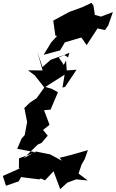

<svg xmlns="http://www.w3.org/2000/svg" viewBox="-40 -1229 815 1352"><path d="M439 -825 412 -842 317 -808 259 -757 223 -864 260 -733 157 -734 205 -698 282 -600 273 -614 218 -538 169 -505 129 -466H132L151 -370L134 -278L112 -253L81 -181L210 -157L94 -114L93 -49L97 -42L-20 10L2 79L92 48L108 18L236 34L248 28L277 41L337 -23L384 103L434 57L497 34L578 42L513 -7L535 -72L556 -107L579 -172L461 -138L380 -118L396 -97L313 -142L213 -162L127 -115L226 -211L253 -223L296 -274L263 -314L309 -350L270 -453L316 -457L368 -579L328 -602L279 -617L415 -703L400 -612L419 -618L499 -738L430 -733L425 -803L409 -772L374 -824L449 -858ZM362 -976 321 -931 267 -843 383 -874 417 -931 533 -965 570 -911 647 -1029 699 -1017 722 -1050 755 -1144 671 -1112 628 -1124 618 -1190 604 -1209 541 -1179 448 -1145 335 -1084 350 -978Z"/></svg>

Font: Hussar Lance
Style: Italic
Weight: 700
Foundry: Cannot Into Space Fonts, PlusOne Fonts
Version: Version 2.27